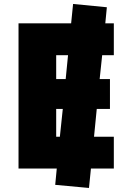

<svg xmlns="http://www.w3.org/2000/svg" viewBox="-20 -848 655 966"><path d="M73.2 0V-730.5H337.9L347.7 -828.1L517.6 -811.5L509.8 -730.5H552.7V-570.3H494.1L481.4 -450.2H533.2V-299.8H466.8L453.1 -160.2H552.7V0H437.5L427.7 97.7L257.8 82L265.6 0ZM262.7 -160.2H281.2L295.9 -299.8H262.7ZM262.7 -450.2H310.5L322.3 -570.3H262.7Z"/></svg>

Font: GenEi M Gothic v2 Black
Style: Regular
Weight: 900
Version: Version 2.0